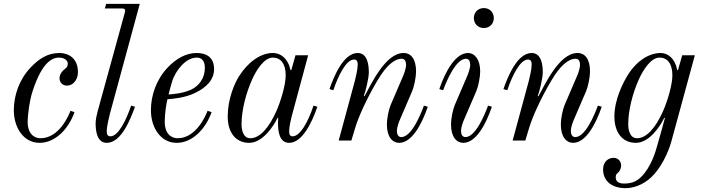

<svg xmlns="http://www.w3.org/2000/svg" viewBox="-20 -732 3658 1000"><path d="M52 -158C52 -67 103 12 186 12C269 12 338 -62 368 -148L347 -155C339 -133 289 -12 191 -12C159 -12 124 -34 124 -98C124 -130 134 -211 150 -258C170 -318 213 -432 286 -432C324 -432 333 -410 333 -402C333 -394 332 -384 322 -376C307 -365 290 -348 290 -324C290 -307 302 -286 329 -286C360 -286 386 -316 386 -356C386 -432 333 -456 290 -456C228 -456 183 -426 140 -381C80 -318 52 -235 52 -158Z M478 -90C478 -50 485 12 536 12C612 12 660 -112 683 -176L663 -182C637 -105 596 -22 555 -22C540 -22 536 -32 536 -49C536 -74 548 -122 552 -138L708 -712H533L526 -688H614C629 -688 635 -683 630 -666L488 -150C485 -138 478 -110 478 -90Z M766 -158C766 -67 817 12 900 12C983 12 1052 -62 1082 -148L1061 -155C1053 -133 1003 -12 905 -12C873 -12 838 -34 838 -98C838 -140 846 -191 852 -215C888 -218 943 -223 994 -247C1054 -275 1095 -316 1095 -372C1095 -436 1052 -456 1004 -456C948 -456 897 -426 854 -381C794 -318 766 -235 766 -158ZM858 -240C860 -249 873 -298 878 -313C896 -364 946 -432 1005 -432C1027 -432 1047 -419 1047 -378C1047 -324 1015 -283 975 -265C933 -246 887 -242 858 -240Z M1166 -125C1166 -44 1206 12 1278 12C1348 12 1406 -76 1426 -119L1429 -117C1429 -117 1428 -110 1428 -90C1428 -50 1434 12 1486 12C1554 12 1605 -94 1633 -176L1613 -182C1583 -92 1542 -22 1504 -22C1490 -22 1486 -32 1486 -49C1486 -73 1496 -113 1500 -129L1585 -444H1519L1497 -366L1493 -368C1478 -432 1439 -456 1401 -456C1335 -456 1270 -406 1225 -335C1201 -297 1166 -216 1166 -125ZM1238 -85C1238 -157 1261 -247 1294 -320C1315 -366 1355 -432 1401 -432C1442 -432 1468 -400 1468 -340C1468 -292 1444 -208 1418 -150C1382 -70 1335 -12 1284 -12C1248 -12 1238 -52 1238 -85Z M1696 -268 1716 -262C1742 -339 1783 -422 1824 -422C1839 -422 1843 -412 1843 -395C1843 -370 1832 -326 1828 -310L1744 0H1810L1830 -66C1847 -123 1890 -219 1946 -313C1992 -391 2034 -426 2073 -426C2089 -426 2095 -411 2095 -394C2095 -376 2084 -346 2079 -335L2015 -186C2004 -160 1995 -113 1995 -84C1995 -16 2026 12 2059 12C2124 12 2176 -82 2208 -176L2188 -182C2169 -130 2122 -18 2070 -18C2054 -18 2047 -33 2047 -50C2047 -68 2058 -98 2063 -109L2127 -258C2137 -281 2147 -331 2147 -360C2147 -424 2121 -456 2082 -456C1987 -456 1913 -293 1878 -230L1875 -233C1884 -255 1901 -326 1901 -354C1901 -394 1894 -456 1843 -456C1767 -456 1717 -328 1696 -268Z M2448 -638C2448 -608 2470 -586 2500 -586C2530 -586 2552 -608 2552 -638C2552 -668 2530 -690 2500 -690C2470 -690 2448 -668 2448 -638ZM2268 -268 2288 -262C2307 -314 2355 -426 2407 -426C2423 -426 2429 -411 2429 -394C2429 -376 2418 -346 2413 -335L2349 -186C2338 -160 2329 -113 2329 -84C2329 -16 2360 12 2393 12C2458 12 2510 -82 2542 -176L2522 -182C2503 -130 2456 -18 2404 -18C2388 -18 2381 -33 2381 -50C2381 -68 2392 -98 2397 -109L2461 -258C2471 -281 2481 -331 2481 -360C2481 -424 2451 -456 2418 -456C2353 -456 2300 -362 2268 -268Z M2602 -268 2622 -262C2648 -339 2689 -422 2730 -422C2745 -422 2749 -412 2749 -395C2749 -370 2738 -326 2734 -310L2650 0H2716L2736 -66C2753 -123 2796 -219 2852 -313C2898 -391 2940 -426 2979 -426C2995 -426 3001 -411 3001 -394C3001 -376 2990 -346 2985 -335L2921 -186C2910 -160 2901 -113 2901 -84C2901 -16 2932 12 2965 12C3030 12 3082 -82 3114 -176L3094 -182C3075 -130 3028 -18 2976 -18C2960 -18 2953 -33 2953 -50C2953 -68 2964 -98 2969 -109L3033 -258C3043 -281 3053 -331 3053 -360C3053 -424 3027 -456 2988 -456C2893 -456 2819 -293 2784 -230L2781 -233C2790 -255 2807 -326 2807 -354C2807 -394 2800 -456 2749 -456C2673 -456 2623 -328 2602 -268Z M3252 -85C3252 -157 3275 -247 3308 -320C3329 -366 3369 -432 3415 -432C3456 -432 3482 -400 3482 -340C3482 -292 3458 -208 3432 -150C3396 -70 3349 -12 3298 -12C3262 -12 3252 -52 3252 -85ZM3121 150C3121 212 3168 248 3238 248C3275 248 3326 234 3371 192C3423 144 3461 61 3476 7L3599 -444H3533L3511 -366L3507 -368C3496 -427 3459 -456 3421 -456C3361 -456 3296 -415 3251 -343C3227 -305 3180 -216 3180 -125C3180 -44 3220 12 3292 12C3362 12 3420 -76 3440 -119L3443 -117C3441 -106 3406 16 3406 16C3394 61 3376 118 3339 167C3305 212 3273 224 3230 224C3198 224 3187 210 3187 192C3187 180 3189 176 3196 170C3206 162 3215 148 3215 130C3215 112 3203 90 3175 90C3149 90 3121 110 3121 150Z"/></svg>

Font: Old Standard
Style: Italic
Weight: 400
Italic angle: -15.2°
Designer: Alexey Kryukov <alexios@thessalonica.org.ru>
Version: Version 2.0